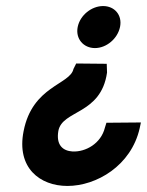

<svg xmlns="http://www.w3.org/2000/svg" viewBox="-20 -611 486 635"><path d="M58 -177C34 -56 112 4 203 4C299 4 414 -63 442 -187L446 -206L332 -205L327 -189C314 -136 263 -108 220 -110C188 -112 165 -131 173 -178C186 -248 314 -231 334 -371L333 -400L232 -401L223 -383C212 -331 87 -327 58 -177ZM237 -522C229 -483 256 -452 294 -452C332 -452 369 -483 377 -522C385 -561 359 -591 321 -591C283 -591 245 -561 237 -522Z"/></svg>

Font: Charger Eco
Style: Obl
Weight: 1000
Designer: Jasper
Foundry: Cannot Into Space Fonts
Version: Version 1.1